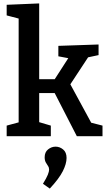

<svg xmlns="http://www.w3.org/2000/svg" viewBox="-20 -796 625 1122"><path d="M19 0V-62L104 -85L89 -62V-700L99 -685L19 -706V-768L209 -776V-314L189 -333H320L290 -318L386 -467L395 -453L321 -467V-528L556 -536V-474L471 -456L504 -475L381 -288L382 -320L520 -66L501 -82L579 -62V0H429L295 -261L313 -252H189L209 -261V-62L196 -86L277 -62V0ZM271 306 231 278Q252 244 259.5 225Q267 206 267 195Q267 183 260.5 174Q254 165 247.5 153Q241 141 241 123Q241 93 261 77Q281 61 305 61Q329 61 349 77.5Q369 94 369 127Q369 161 347 204.5Q325 248 271 306Z"/></svg>

Font: Bitter Thin SemiBold
Style: Regular
Weight: 600
Version: Version 2.002